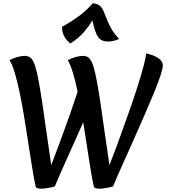

<svg xmlns="http://www.w3.org/2000/svg" viewBox="-20 -1131 1023 1165"><path d="M229 14Q214 14 205 10Q196 6 196 -1Q186 -46 175.5 -112Q165 -178 153 -255Q141 -332 128.5 -410Q116 -488 101.5 -559Q87 -630 71 -684.5Q55 -739 38 -766Q61 -778 85.5 -785Q110 -792 130 -792Q147 -792 160 -784.5Q173 -777 184 -754Q195 -731 205 -686Q215 -641 227 -567.5Q239 -494 254 -384L291 -129Q317 -198 346 -275.5Q375 -353 402 -430Q429 -507 451 -574Q438 -639 422.5 -689.5Q407 -740 391 -766Q414 -778 438.5 -785Q463 -792 483 -792Q500 -792 513 -784.5Q526 -777 537 -754Q548 -731 558 -686Q568 -641 580 -567.5Q592 -494 607 -384L644 -129Q676 -211 707 -296.5Q738 -382 766.5 -463Q795 -544 817 -613.5Q839 -683 852 -733.5Q865 -784 867 -807Q914 -797 941 -778Q968 -759 968 -735Q968 -717 954.5 -675Q941 -633 917.5 -575.5Q894 -518 865 -451.5Q836 -385 806 -317Q776 -249 748 -187Q720 -125 698.5 -76.5Q677 -28 666 0Q662 2 646 5.5Q630 9 611.5 11.5Q593 14 582 14Q567 14 558 10Q549 6 549 -1Q539 -44 529 -106.5Q519 -169 508 -242Q497 -315 485 -389Q450 -310 415.5 -233.5Q381 -157 353.5 -95Q326 -33 313 0Q309 2 293 5.5Q277 9 258.5 11.5Q240 14 229 14ZM407 -867Q400 -872 388.5 -884Q377 -896 367 -916Q357 -936 356 -968Q424 -1006 467.5 -1040Q511 -1074 543 -1111Q570 -1109 584.5 -1097Q599 -1085 608 -1064.5Q617 -1044 627 -1017.5Q637 -991 654 -959.5Q671 -928 703 -895Q683 -886 668 -882.5Q653 -879 636 -879Q595 -879 575.5 -906Q556 -933 541 -1007Q518 -970 488.5 -935.5Q459 -901 407 -867Z"/></svg>

Font: Merienda SemiBold
Style: Regular
Weight: 600
Designer: Eduardo Rodriguez Tunni
Foundry: Eduardo Rodriguez Tunni
Version: Version 2.001; ttfautohint (v1.8.4.7-5d5b)